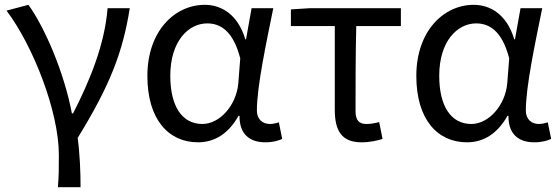

<svg xmlns="http://www.w3.org/2000/svg" viewBox="-20 -577 2320 796"><path d="M220 199H314C314 137 311 60 302 -5C436 -223 489 -360 518 -543H426C414 -392 353 -244 283 -107H278C246 -277 166 -462 98 -557L7 -533C116 -389 224 -116 224 65C224 125 224 150 220 199Z M801 13C871 13 928 -24 969 -97H973C972 -21 1015 13 1080 13C1112 13 1134 6 1150 -1L1136 -70C1125 -66 1111 -63 1099 -63C1069 -63 1045 -82 1045 -119C1045 -218 1084 -400 1113 -543H1023L1000 -414H997C966 -518 897 -557 829 -557C704 -557 591 -448 591 -262C591 -84 677 13 801 13ZM819 -63C735 -63 686 -136 686 -263C686 -406 761 -480 839 -480C890 -480 946 -453 976 -335L968 -232C960 -140 891 -63 819 -63Z M1479 13C1513 13 1544 6 1566 -1L1552 -71C1534 -66 1517 -63 1499 -63C1469 -63 1454 -78 1454 -116C1454 -226 1454 -346 1457 -469H1642V-543H1264L1186 -538V-469H1368V-122C1368 -34 1397 13 1479 13Z M1916 13C1986 13 2043 -24 2084 -97H2088C2087 -21 2130 13 2195 13C2227 13 2249 6 2265 -1L2251 -70C2240 -66 2226 -63 2214 -63C2184 -63 2160 -82 2160 -119C2160 -218 2199 -400 2228 -543H2138L2115 -414H2112C2081 -518 2012 -557 1944 -557C1819 -557 1706 -448 1706 -262C1706 -84 1792 13 1916 13ZM1934 -63C1850 -63 1801 -136 1801 -263C1801 -406 1876 -480 1954 -480C2005 -480 2061 -453 2091 -335L2083 -232C2075 -140 2006 -63 1934 -63Z"/></svg>

Font: Noto Sans Mono CJK JP Regular
Style: Regular
Weight: 400
Designer: Ryoko NISHIZUKA (kana & ideographs); Paul D. Hunt (Latin, Greek & Cyrillic); Wenlong ZHANG (bopomofo); Sandoll Communica
Foundry: Adobe Systems Incorporated
Version: Version 1.004;PS 1.004;hotconv 1.0.82;makeotf.lib2.5.63406